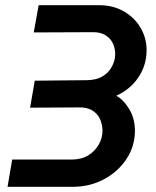

<svg xmlns="http://www.w3.org/2000/svg" viewBox="-20 -720 602 740"><path d="M9 0 27 -105H255Q294 -105 320.5 -121.5Q347 -138 361 -163.5Q375 -189 375 -215Q375 -240 365.5 -261Q356 -282 335.5 -294.5Q315 -307 282 -306L96 -305L114 -409L317 -411Q353 -412 376.5 -426.5Q400 -441 412 -464.5Q424 -488 424 -512Q424 -534 415 -553Q406 -572 387 -584Q368 -596 339 -596L110 -595L129 -700H363Q416 -700 457.5 -676Q499 -652 522 -612.5Q545 -573 545 -527Q545 -469 513.5 -422Q482 -375 428 -351Q455 -337 477.5 -300.5Q500 -264 500 -216Q500 -157 468 -108Q436 -59 381.5 -29.5Q327 0 260 0Z"/></svg>

Font: MuseoModerno Thin Medium
Style: Italic
Weight: 500
Italic angle: -9°
Version: Version 1.003